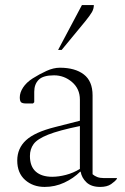

<svg xmlns="http://www.w3.org/2000/svg" viewBox="-20 -727 492 757"><path d="M156 10Q110 10 79 -17.5Q48 -45 48 -94Q48 -142 82.5 -174Q117 -206 197 -226L295 -251V-334Q295 -377 264 -403.5Q233 -430 193 -430Q150 -430 132.5 -412.5Q115 -395 115 -365V-324L110 -319H84Q68 -319 63 -324Q58 -329 58 -343Q58 -362 71 -382Q84 -402 109 -418Q136 -435 163.5 -447.5Q191 -460 216 -460Q276 -460 310.5 -433.5Q345 -407 345 -351V-40Q353 -33 363.5 -29Q374 -25 388 -25H440L441 -24V-22Q434 -12 418 -1Q402 10 375 10Q340 10 321 -8Q302 -26 298 -50H296Q270 -24 233.5 -7Q197 10 156 10ZM98 -112Q98 -71 121 -50.5Q144 -30 186 -30Q211 -30 240 -37.5Q269 -45 295 -61V-230Q212 -213 169.5 -196Q127 -179 112.5 -159Q98 -139 98 -112ZM209 -530 303 -707H350Q350 -692 342 -678.5Q334 -665 317 -644L223 -530Z"/></svg>

Font: Spectral ExtraLight
Style: Regular
Weight: 275
Designer: Jean-Baptiste Levee
Foundry: Production Type
Version: Version 2.001